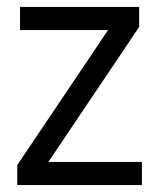

<svg xmlns="http://www.w3.org/2000/svg" viewBox="-20 -536 461 556"><path d="M391 0H30V-58L293 -449H38V-516H383V-458L120 -67H391Z"/></svg>

Font: IBM Plex Sans Condensed
Style: Regular
Weight: 400
Width: 3
Designer: Mike Abbink, Paul van der Laan, Pieter van Rosmalen
Foundry: Bold Monday
Version: Version 3.201